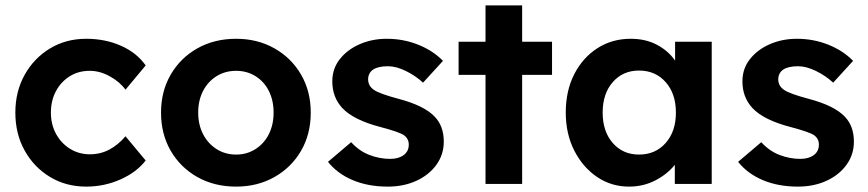

<svg xmlns="http://www.w3.org/2000/svg" viewBox="-20 -683 3222 713"><path d="M300 10Q225 10 165.5 -26Q106 -62 71.5 -124Q37 -186 37 -265Q37 -343 71.5 -405Q106 -467 165.5 -503Q225 -539 300 -539Q371 -539 429.5 -513Q488 -487 521 -440L446 -350Q425 -379 388 -399.5Q351 -420 313 -420Q271 -420 238.5 -399.5Q206 -379 187.5 -344Q169 -309 169 -265Q169 -221 188 -186Q207 -151 240 -130.5Q273 -110 314 -110Q353 -110 386 -127.5Q419 -145 446 -177L521 -87Q487 -43 427 -16.5Q367 10 300 10Z M857 10Q776 10 713 -25.5Q650 -61 614 -123Q578 -185 578 -265Q578 -344 614 -406Q650 -468 713 -503.5Q776 -539 857 -539Q936 -539 999 -503.5Q1062 -468 1098 -406Q1134 -344 1134 -265Q1134 -185 1098 -123Q1062 -61 999 -25.5Q936 10 857 10ZM857 -109Q897 -109 929 -129.5Q961 -150 978.5 -185Q996 -220 996 -265Q996 -310 978.5 -345Q961 -380 929 -400Q897 -420 857 -420Q816 -420 784 -400Q752 -380 734 -345Q716 -310 716 -265Q716 -220 734 -185Q752 -150 784 -129.5Q816 -109 857 -109Z M1420 10Q1347 10 1290 -14Q1233 -38 1198 -82L1284 -155Q1314 -122 1352 -107.5Q1390 -93 1429 -93Q1460 -93 1479 -107Q1498 -121 1498 -146Q1498 -168 1480 -181Q1462 -193 1394 -211Q1293 -237 1251 -282Q1214 -322 1214 -381Q1214 -428 1242 -463.5Q1270 -499 1316 -519Q1362 -539 1416 -539Q1478 -539 1533 -517Q1588 -495 1625 -457L1551 -376Q1523 -402 1487 -419.5Q1451 -437 1421 -437Q1347 -437 1347 -387Q1348 -363 1369 -349Q1389 -335 1460 -316Q1555 -291 1594 -250Q1628 -215 1628 -157Q1628 -109 1600.5 -71Q1573 -33 1526 -11.5Q1479 10 1420 10Z M1783 0V-405H1683V-528H1783V-663H1919V-528H2030V-405H1919V0Z M2316 10Q2250 10 2197 -26Q2144 -62 2112.5 -124Q2081 -186 2081 -265Q2081 -346 2112.5 -407.5Q2144 -469 2198.5 -504Q2253 -539 2322 -539Q2378 -539 2420 -516.5Q2462 -494 2487 -458V-528H2623V0H2486V-71Q2458 -36 2413.5 -13Q2369 10 2316 10ZM2353 -109Q2414 -109 2452 -152Q2490 -195 2490 -265Q2490 -335 2452 -378Q2414 -421 2353 -421Q2293 -421 2255.5 -378Q2218 -335 2218 -265Q2218 -195 2255.5 -152Q2293 -109 2353 -109Z M2943 10Q2870 10 2813 -14Q2756 -38 2721 -82L2807 -155Q2837 -122 2875 -107.5Q2913 -93 2952 -93Q2983 -93 3002 -107Q3021 -121 3021 -146Q3021 -168 3003 -181Q2985 -193 2917 -211Q2816 -237 2774 -282Q2737 -322 2737 -381Q2737 -428 2765 -463.5Q2793 -499 2839 -519Q2885 -539 2939 -539Q3001 -539 3056 -517Q3111 -495 3148 -457L3074 -376Q3046 -402 3010 -419.5Q2974 -437 2944 -437Q2870 -437 2870 -387Q2871 -363 2892 -349Q2912 -335 2983 -316Q3078 -291 3117 -250Q3151 -215 3151 -157Q3151 -109 3123.5 -71Q3096 -33 3049 -11.5Q3002 10 2943 10Z"/></svg>

Font: Lexend SemiBold
Style: Regular
Weight: 600
Designer: Bonnie Shaver-Troup, Thomas Jockin
Foundry: Lexend
Version: Version 1.005; ttfautohint (v1.8.3)